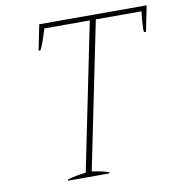

<svg xmlns="http://www.w3.org/2000/svg" viewBox="-79 -773 790 845"><g transform="rotate(-10 316.0 -350.0)"><path d="M158 -5Q191 -16 240 -21L374 -678H171Q148 -603 137 -586H129L152 -700H632L609 -586H600Q599 -590 599 -603Q599 -624 605 -678H401L267 -22Q316 -15 343 -5L342 0H157Z"/></g></svg>

Font: Trirong Thin
Style: Italic
Weight: 250
Italic angle: -12°
Designer: Katatrad Team
Foundry: CadsonDemak
Version: Version 1.001